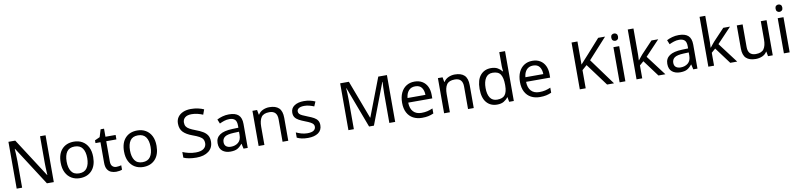

<svg xmlns="http://www.w3.org/2000/svg" viewBox="1 -1816 11966 2883"><g transform="rotate(-10 5984.0 -375.0)"><path d="M663 0H558L176 -593H172Q174 -558 177 -506Q180 -454 180 -399V0H97V-714H201L582 -123H586Q585 -139 583.5 -171Q582 -203 580.5 -241Q579 -279 579 -311V-714H663Z M1311 -269Q1311 -136 1243.5 -63Q1176 10 1061 10Q990 10 934.5 -22.5Q879 -55 847 -117.5Q815 -180 815 -269Q815 -402 882 -474Q949 -546 1064 -546Q1137 -546 1192.5 -513.5Q1248 -481 1279.5 -419.5Q1311 -358 1311 -269ZM906 -269Q906 -174 943.5 -118.5Q981 -63 1063 -63Q1144 -63 1182 -118.5Q1220 -174 1220 -269Q1220 -364 1182 -418Q1144 -472 1062 -472Q980 -472 943 -418Q906 -364 906 -269Z M1629 -62Q1649 -62 1670 -65.5Q1691 -69 1704 -73V-6Q1690 1 1664 5.5Q1638 10 1614 10Q1572 10 1536.5 -4.5Q1501 -19 1479 -55Q1457 -91 1457 -156V-468H1381V-510L1458 -545L1493 -659H1545V-536H1700V-468H1545V-158Q1545 -109 1568.5 -85.5Q1592 -62 1629 -62Z M2277 -269Q2277 -136 2209.5 -63Q2142 10 2027 10Q1956 10 1900.5 -22.5Q1845 -55 1813 -117.5Q1781 -180 1781 -269Q1781 -402 1848 -474Q1915 -546 2030 -546Q2103 -546 2158.5 -513.5Q2214 -481 2245.5 -419.5Q2277 -358 2277 -269ZM1872 -269Q1872 -174 1909.5 -118.5Q1947 -63 2029 -63Q2110 -63 2148 -118.5Q2186 -174 2186 -269Q2186 -364 2148 -418Q2110 -472 2028 -472Q1946 -472 1909 -418Q1872 -364 1872 -269Z M3093 -191Q3093 -96 3024 -43Q2955 10 2838 10Q2778 10 2727 1Q2676 -8 2642 -24V-110Q2678 -94 2731.5 -81Q2785 -68 2842 -68Q2922 -68 2962.5 -99Q3003 -130 3003 -183Q3003 -218 2988 -242Q2973 -266 2936.5 -286.5Q2900 -307 2835 -330Q2744 -363 2697.5 -411Q2651 -459 2651 -542Q2651 -599 2680 -639.5Q2709 -680 2760.5 -702Q2812 -724 2879 -724Q2938 -724 2987 -713Q3036 -702 3076 -684L3048 -607Q3011 -623 2967.5 -634Q2924 -645 2877 -645Q2810 -645 2776 -616.5Q2742 -588 2742 -541Q2742 -505 2757 -481Q2772 -457 2806 -438Q2840 -419 2898 -397Q2961 -374 3004.5 -347.5Q3048 -321 3070.5 -284Q3093 -247 3093 -191Z M3428 -545Q3526 -545 3573 -502Q3620 -459 3620 -365V0H3556L3539 -76H3535Q3500 -32 3461.5 -11Q3423 10 3355 10Q3282 10 3234 -28.5Q3186 -67 3186 -149Q3186 -229 3249 -272.5Q3312 -316 3443 -320L3534 -323V-355Q3534 -422 3505 -448Q3476 -474 3423 -474Q3381 -474 3343 -461.5Q3305 -449 3272 -433L3245 -499Q3280 -518 3328 -531.5Q3376 -545 3428 -545ZM3454 -259Q3354 -255 3315.5 -227Q3277 -199 3277 -148Q3277 -103 3304.5 -82Q3332 -61 3375 -61Q3443 -61 3488 -98.5Q3533 -136 3533 -214V-262Z M4044 -546Q4140 -546 4189 -499.5Q4238 -453 4238 -349V0H4151V-343Q4151 -472 4031 -472Q3942 -472 3908 -422Q3874 -372 3874 -278V0H3786V-536H3857L3870 -463H3875Q3901 -505 3947 -525.5Q3993 -546 4044 -546Z M4753 -148Q4753 -70 4695 -30Q4637 10 4539 10Q4483 10 4442.5 1Q4402 -8 4371 -24V-104Q4403 -88 4448.5 -74.5Q4494 -61 4541 -61Q4608 -61 4638 -82.5Q4668 -104 4668 -140Q4668 -160 4657 -176Q4646 -192 4617.5 -208Q4589 -224 4536 -244Q4484 -264 4447 -284Q4410 -304 4390 -332Q4370 -360 4370 -404Q4370 -472 4425.5 -509Q4481 -546 4571 -546Q4620 -546 4662.5 -536.5Q4705 -527 4742 -510L4712 -440Q4678 -454 4641 -464Q4604 -474 4565 -474Q4511 -474 4482.5 -456.5Q4454 -439 4454 -409Q4454 -387 4467 -371.5Q4480 -356 4510.5 -341.5Q4541 -327 4592 -307Q4643 -288 4679 -268Q4715 -248 4734 -219.5Q4753 -191 4753 -148Z M5470 0 5235 -626H5231Q5234 -595 5236 -542.5Q5238 -490 5238 -433V0H5155V-714H5288L5508 -129H5512L5736 -714H5868V0H5779V-439Q5779 -491 5781.5 -542Q5784 -593 5786 -625H5782L5544 0Z M6257 -546Q6326 -546 6375.5 -516Q6425 -486 6451.5 -431.5Q6478 -377 6478 -304V-251H6111Q6113 -160 6157.5 -112.5Q6202 -65 6282 -65Q6333 -65 6372.5 -74.5Q6412 -84 6454 -102V-25Q6413 -7 6373 1.5Q6333 10 6278 10Q6202 10 6143.5 -21Q6085 -52 6052.5 -113.5Q6020 -175 6020 -264Q6020 -352 6049.5 -415Q6079 -478 6132.5 -512Q6186 -546 6257 -546ZM6256 -474Q6193 -474 6156.5 -433.5Q6120 -393 6113 -321H6386Q6385 -389 6354 -431.5Q6323 -474 6256 -474Z M6872 -546Q6968 -546 7017 -499.5Q7066 -453 7066 -349V0H6979V-343Q6979 -472 6859 -472Q6770 -472 6736 -422Q6702 -372 6702 -278V0H6614V-536H6685L6698 -463H6703Q6729 -505 6775 -525.5Q6821 -546 6872 -546Z M7422 10Q7322 10 7262 -59.5Q7202 -129 7202 -267Q7202 -405 7262.5 -475.5Q7323 -546 7423 -546Q7485 -546 7524.5 -523Q7564 -500 7589 -467H7595Q7594 -480 7591.5 -505.5Q7589 -531 7589 -546V-760H7677V0H7606L7593 -72H7589Q7565 -38 7525 -14Q7485 10 7422 10ZM7436 -63Q7521 -63 7555.5 -109.5Q7590 -156 7590 -250V-266Q7590 -366 7557 -419.5Q7524 -473 7435 -473Q7364 -473 7328.5 -416.5Q7293 -360 7293 -265Q7293 -169 7328.5 -116Q7364 -63 7436 -63Z M8054 -546Q8123 -546 8172.5 -516Q8222 -486 8248.5 -431.5Q8275 -377 8275 -304V-251H7908Q7910 -160 7954.5 -112.5Q7999 -65 8079 -65Q8130 -65 8169.5 -74.5Q8209 -84 8251 -102V-25Q8210 -7 8170 1.5Q8130 10 8075 10Q7999 10 7940.5 -21Q7882 -52 7849.5 -113.5Q7817 -175 7817 -264Q7817 -352 7846.5 -415Q7876 -478 7929.5 -512Q7983 -546 8054 -546ZM8053 -474Q7990 -474 7953.5 -433.5Q7917 -393 7910 -321H8183Q8182 -389 8151 -431.5Q8120 -474 8053 -474Z M9205 0H9099L8846 -341L8773 -277V0H8683V-714H8773V-362Q8803 -396 8834 -430Q8865 -464 8896 -498L9089 -714H9194L8911 -403Z M9335 -737Q9355 -737 9370.5 -723.5Q9386 -710 9386 -681Q9386 -653 9370.5 -639Q9355 -625 9335 -625Q9313 -625 9298 -639Q9283 -653 9283 -681Q9283 -710 9298 -723.5Q9313 -737 9335 -737ZM9378 -536V0H9290V-536Z M9635 -363Q9635 -347 9633.5 -321Q9632 -295 9631 -276H9635Q9641 -284 9653 -299Q9665 -314 9677.5 -329.5Q9690 -345 9699 -355L9870 -536H9973L9756 -307L9988 0H9882L9696 -250L9635 -197V0H9548V-760H9635Z M10285 -545Q10383 -545 10430 -502Q10477 -459 10477 -365V0H10413L10396 -76H10392Q10357 -32 10318.5 -11Q10280 10 10212 10Q10139 10 10091 -28.5Q10043 -67 10043 -149Q10043 -229 10106 -272.5Q10169 -316 10300 -320L10391 -323V-355Q10391 -422 10362 -448Q10333 -474 10280 -474Q10238 -474 10200 -461.5Q10162 -449 10129 -433L10102 -499Q10137 -518 10185 -531.5Q10233 -545 10285 -545ZM10311 -259Q10211 -255 10172.5 -227Q10134 -199 10134 -148Q10134 -103 10161.5 -82Q10189 -61 10232 -61Q10300 -61 10345 -98.5Q10390 -136 10390 -214V-262Z M10730 -363Q10730 -347 10728.5 -321Q10727 -295 10726 -276H10730Q10736 -284 10748 -299Q10760 -314 10772.5 -329.5Q10785 -345 10794 -355L10965 -536H11068L10851 -307L11083 0H10977L10791 -250L10730 -197V0H10643V-760H10730Z M11625 -536V0H11553L11540 -71H11536Q11510 -29 11464 -9.5Q11418 10 11366 10Q11269 10 11220 -36.5Q11171 -83 11171 -185V-536H11260V-191Q11260 -63 11379 -63Q11468 -63 11502.5 -113Q11537 -163 11537 -257V-536Z M11840 -737Q11860 -737 11875.5 -723.5Q11891 -710 11891 -681Q11891 -653 11875.5 -639Q11860 -625 11840 -625Q11818 -625 11803 -639Q11788 -653 11788 -681Q11788 -710 11803 -723.5Q11818 -737 11840 -737ZM11883 -536V0H11795V-536Z"/></g></svg>

Font: Noto Sans Mende Kikakui
Style: Regular
Weight: 400
Designer: Monotype Design Team
Foundry: Monotype Imaging Inc.
Version: Version 2.003; ttfautohint (v1.8.4.7-5d5b)